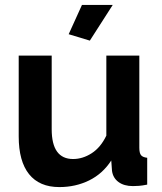

<svg xmlns="http://www.w3.org/2000/svg" viewBox="-20 -750 658 780"><path d="M56 -196V-524H190V-225Q190 -104 277 -104Q316 -104 352.5 -127.5Q389 -151 412 -199V-524H546V-150Q546 -128 553 -119.5Q560 -111 578 -109V0Q558 4 544.5 5Q531 6 520 6Q484 6 461.5 -10.5Q439 -27 435 -56L432 -98Q397 -44 342 -17Q287 10 221 10Q140 10 98 -42.5Q56 -95 56 -196ZM345 -585 259 -611 313 -730H438Z"/></svg>

Font: Raleway
Style: Bold
Weight: 700
Designer: Matt McInerney, Pablo Impallari, Rodrigo Fuenzalida
Foundry: Matt McInerney, Pablo Impallari, Rodrigo Fuenzalida
Version: Version 4.026